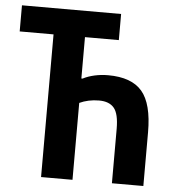

<svg xmlns="http://www.w3.org/2000/svg" viewBox="-51 -744 702 791"><g transform="rotate(5 300.0 -349.0)"><path d="M148 -590H8V-698H418V-590H278V-419H283Q304 -430 331 -436Q358 -442 387 -442Q484 -442 527.5 -391Q571 -340 571 -222V0H441V-225Q441 -287 421 -311Q401 -335 359 -335Q336 -335 315.5 -330.5Q295 -326 278 -318V0H148Z"/></g></svg>

Font: IBM Plex Mono SemiBold
Style: Regular
Weight: 600
Monospace: yes
Designer: Mike Abbink, Paul van der Laan, Pieter van Rosmalen
Foundry: Bold Monday
Version: Version 2.3